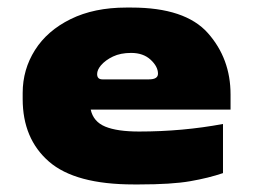

<svg xmlns="http://www.w3.org/2000/svg" viewBox="-20 -478 670 508"><path d="M220 -188Q227 -156 258.5 -143Q290 -130 348 -130Q463 -130 570 -150V-20Q532 -7 483 1.5Q434 10 348 10H334Q179 10 109.5 -50.5Q40 -111 40 -216V-232Q40 -294 72.5 -345.5Q105 -397 167 -427.5Q229 -458 314 -458H328Q470 -458 530 -390.5Q590 -323 590 -228V-188ZM247 -305Q237 -293 237 -282Q237 -268 251 -268H374Q398 -268 398 -283Q398 -302 378.5 -320Q359 -338 327 -338Q299 -338 279 -328.5Q259 -319 247 -305Z"/></svg>

Font: Dashboard
Style: Regular
Weight: 400
Designer: jaiki
Version: Version 1.000